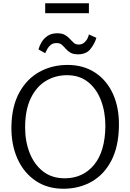

<svg xmlns="http://www.w3.org/2000/svg" viewBox="-20 -1149 799 1177"><path d="M377 8Q274.5 10 200.5 -39.2Q126.5 -88.5 87.2 -175.8Q48 -263 50 -375Q52.5 -499 98.8 -582.5Q145 -666 221.5 -708.2Q298 -750.5 392 -751Q490 -751.5 562.2 -704.5Q634.5 -657.5 673 -572.2Q711.5 -487 709 -373Q706.5 -249.5 663 -165.2Q619.5 -81 545.2 -37.5Q471 6 377 8ZM379 -56Q489.5 -57 557 -139Q624.5 -221 626 -377Q626 -462.5 599.2 -533.2Q572.5 -604 519.8 -646.2Q467 -688.5 389 -688Q317.5 -687.5 260 -652.2Q202.5 -617 168.5 -546.5Q134.5 -476 134 -370Q133.5 -285 161 -213.5Q188.5 -142 243.2 -98.8Q298 -55.5 379 -56ZM458 -816Q428.5 -816 411.2 -826.5Q394 -837 382.5 -850.5Q371 -864 359 -874.5Q347 -885 328 -885Q304.5 -885 290.8 -873.8Q277 -862.5 269.5 -847.8Q262 -833 257 -823L216 -846Q221.5 -868 235.2 -891Q249 -914 272.5 -929.5Q296 -945 331 -945Q361 -945 378.8 -934.5Q396.5 -924 408.5 -910.5Q420.5 -897 432.2 -886.5Q444 -876 462 -876Q483 -876 496.5 -887.8Q510 -899.5 516.8 -914.2Q523.5 -929 525 -938L571 -917Q559 -878 533.2 -847Q507.5 -816 458 -816ZM257 -1068V-1129H525V-1068Z"/></svg>

Font: Merriweather Sans Light
Style: Regular
Weight: 300
Designer: Eben Sorkin
Foundry: Eben Sorkin
Version: Version 2.001; ttfautohint (v1.8.3)